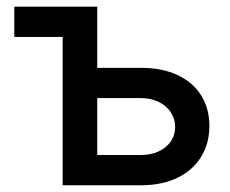

<svg xmlns="http://www.w3.org/2000/svg" viewBox="-20 -550 682 570"><path d="M268.6 -348.6H398.4Q461.9 -348.6 507.8 -326.9Q553.7 -305.2 577.6 -266.1Q601.6 -227.1 601.6 -175.8Q601.6 -125 577.6 -85.2Q553.7 -45.4 507.8 -22.7Q461.9 0 398.4 0H166V-440.4H22.5V-530.3H268.6ZM398.4 -89.8Q427.2 -89.8 450.4 -100.3Q473.6 -110.8 486.8 -129.9Q500 -148.9 500 -172.9Q500 -197.3 486.8 -217Q473.6 -236.8 450.4 -247.8Q427.2 -258.8 398.4 -258.8H268.6V-89.8Z"/></svg>

Font: Pretendard JP Medium
Style: Regular
Weight: 500
Designer: Base glyphs from Inter by Rasmus Andersson; Hangeul glyphs from Noto Sans CJK(Source Han Sans) by Jang Soo-young and Kan
Foundry: Kil Hyung-jin
Version: Version 1.309